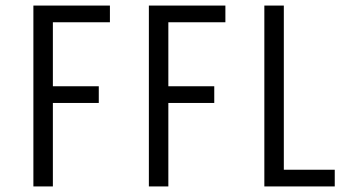

<svg xmlns="http://www.w3.org/2000/svg" viewBox="-20 -670 1243 690"><path d="M170 0H100V-650H375V-590H170V-360H335V-300H170ZM585 0H515V-650H790V-590H585V-360H750V-300H585ZM930 0V-650H1000V-60H1183V0Z"/></svg>

Font: Unica One
Style: Regular
Weight: 400
Designer: Eduardo Rodriguez Tunni
Foundry: Eduardo Rodriguez Tunni
Version: Version 1.001